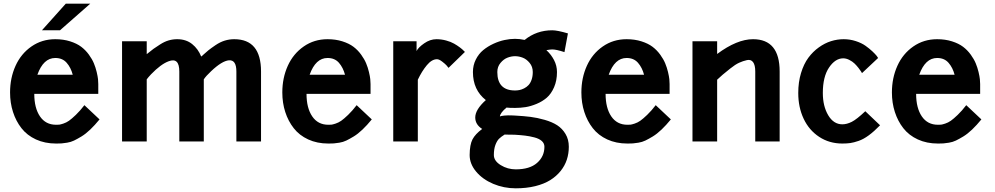

<svg xmlns="http://www.w3.org/2000/svg" viewBox="-20 -776 5458 1053"><path d="M35.2 -269Q35.2 -348.6 65.2 -415Q95.2 -481.4 152.6 -521.2Q210 -561 283.2 -561Q327.6 -561 364.5 -549.3Q401.4 -537.6 425.3 -519.5Q449.2 -501.5 467.3 -476.6Q485.4 -451.7 494.9 -428.7Q504.4 -405.8 510.3 -381.1Q516.1 -356.4 517.6 -341.6Q519 -326.7 519 -314.9V-261.2H168Q168 -183.6 199.2 -137.7Q230.5 -91.8 287.1 -91.8Q298.3 -91.8 304.4 -92.3Q310.5 -92.8 327.1 -98.1Q343.8 -103.5 358.4 -113.8Q373 -124 396 -146Q418.9 -168 442.9 -199.2L525.9 -121.1Q500 -89.4 474.9 -65.4Q449.7 -41.5 426.8 -27.6Q403.8 -13.7 386 -5.1Q368.2 3.4 347.9 6.6Q327.6 9.8 317.6 10.5Q307.6 11.2 291.5 11.2Q290.5 11.2 290 11.2Q289.6 11.2 288.6 11.2Q287.6 11.2 287.1 11.2Q226.1 11.2 177.2 -11.2Q128.4 -33.7 97.9 -72.8Q67.4 -111.8 51.3 -161.9Q35.2 -211.9 35.2 -269ZM283.2 -458Q217.8 -458 185.1 -366.2H378.9Q368.7 -405.3 345.7 -431.6Q322.8 -458 283.2 -458ZM340.8 -755.9H475.1L309.1 -609.9H210Z M784.7 0H649.4V-549.8H784.7V-479Q810.5 -500 822 -508.3Q833.5 -516.6 857.9 -532.2Q882.3 -547.9 905 -554.4Q927.7 -561 951.7 -561Q1000.5 -561 1033.7 -534.4Q1066.9 -507.8 1083.5 -465.8Q1108.9 -488.8 1122.8 -500Q1136.7 -511.2 1161.9 -528.3Q1187 -545.4 1212.4 -553.2Q1237.8 -561 1264.6 -561Q1411.6 -561 1411.6 -383.8V0H1276.4V-383.8Q1276.4 -448.2 1235.8 -445.3Q1197.3 -441.9 1137.7 -385.3Q1109.4 -358.9 1097.7 -340.8V0H963.4V-383.8Q963.4 -462.4 904.8 -439.9Q862.3 -424.3 808.6 -368.7Q793 -352.1 784.7 -340.8Z M1528.3 -269Q1528.3 -348.6 1558.3 -415Q1588.4 -481.4 1645.8 -521.2Q1703.1 -561 1776.4 -561Q1820.8 -561 1857.7 -549.3Q1894.5 -537.6 1918.5 -519.5Q1942.4 -501.5 1960.4 -476.6Q1978.5 -451.7 1988 -428.7Q1997.6 -405.8 2003.4 -381.1Q2009.3 -356.4 2010.7 -341.6Q2012.2 -326.7 2012.2 -314.9V-261.2H1661.1Q1661.1 -183.6 1692.4 -137.7Q1723.6 -91.8 1780.3 -91.8Q1791.5 -91.8 1797.6 -92.3Q1803.7 -92.8 1820.3 -98.1Q1836.9 -103.5 1851.6 -113.8Q1866.2 -124 1889.2 -146Q1912.1 -168 1936 -199.2L2019 -121.1Q1993.2 -89.4 1968 -65.4Q1942.9 -41.5 1919.9 -27.6Q1897 -13.7 1879.2 -5.1Q1861.3 3.4 1841.1 6.6Q1820.8 9.8 1810.8 10.5Q1800.8 11.2 1784.7 11.2Q1783.7 11.2 1783.2 11.2Q1782.7 11.2 1781.7 11.2Q1780.8 11.2 1780.3 11.2Q1719.2 11.2 1670.4 -11.2Q1621.6 -33.7 1591.1 -72.8Q1560.5 -111.8 1544.4 -161.9Q1528.3 -211.9 1528.3 -269ZM1776.4 -458Q1710.9 -458 1678.2 -366.2H1872.1Q1861.8 -405.3 1838.9 -431.6Q1815.9 -458 1776.4 -458Z M2136.7 -549.8H2264.6V-496.1Q2273.9 -515.6 2306.4 -538.3Q2338.9 -561 2373.5 -561Q2400.4 -561 2426.5 -554Q2452.6 -546.9 2470.5 -536.6Q2488.3 -526.4 2502.2 -515.9Q2516.1 -505.4 2522.9 -498L2529.8 -491.2L2439.9 -403.8Q2436 -409.2 2429.2 -417Q2422.4 -424.8 2405.3 -438Q2388.2 -451.2 2376.5 -451.2Q2348.1 -451.2 2320.8 -418.2Q2293.5 -385.3 2271.5 -338.9V0H2136.7Z M2707.5 -380.9Q2707.5 -279.8 2804.7 -279.8Q2816.9 -279.8 2829.1 -282.2Q2841.3 -284.7 2854.7 -291.5Q2868.2 -298.3 2878.4 -309.1Q2888.7 -319.8 2895.3 -338.4Q2901.9 -356.9 2901.9 -380.9Q2901.9 -410.2 2884.8 -430.9Q2867.7 -451.7 2846.7 -459.7Q2825.7 -467.8 2804.7 -467.8Q2784.2 -467.8 2763.2 -459.7Q2742.2 -451.7 2724.9 -430.9Q2707.5 -410.2 2707.5 -380.9ZM2586.4 -131.8Q2586.4 -174.8 2644.5 -227.1Q2573.7 -282.7 2573.7 -380.9Q2573.7 -418 2589.4 -449.2Q2605 -480.5 2629.9 -501Q2654.8 -521.5 2686 -535.9Q2717.3 -550.3 2747.3 -556.6Q2777.3 -563 2804.7 -563Q2829.1 -563 2857.4 -557.1Q2922.4 -609.9 3008.8 -609.9Q3036.6 -609.9 3094.7 -592.8L3075.7 -490.2Q3030.8 -504.9 3008.8 -504.9Q2999 -504.9 2976.6 -501Q3002.4 -477.5 3018.6 -446.5Q3034.7 -415.5 3034.7 -380.9Q3034.7 -334 3018.8 -297.6Q3002.9 -261.2 2979 -240.5Q2955.1 -219.7 2922.9 -206.3Q2890.6 -192.9 2862.3 -188.5Q2834 -184.1 2804.7 -184.1Q2772.9 -184.1 2757.8 -186Q2723.1 -156.7 2721.7 -137.2Q2725.1 -140.1 2745.8 -142.1Q2766.6 -144 2785.6 -143.1Q2788.6 -143.1 2796.6 -142.6Q2804.7 -142.1 2806.6 -142.1Q2853 -139.6 2889.6 -135Q2926.3 -130.4 2967.3 -118.7Q3008.3 -106.9 3035.9 -89.1Q3063.5 -71.3 3081.5 -41.3Q3099.6 -11.2 3099.6 28.8Q3099.6 66.4 3088.6 99.9Q3077.6 133.3 3054.4 162.1Q3031.2 190.9 2997.6 211.9Q2963.9 232.9 2915.5 244.9Q2867.2 256.8 2808.6 256.8Q2743.2 256.8 2684.8 232.2Q2626.5 207.5 2591.1 165Q2555.7 122.6 2555.7 74.2Q2556.2 17.1 2571.5 -12Q2586.9 -41 2624.5 -68.8Q2586.4 -92.8 2586.4 -131.8ZM2808.6 152.8Q2885.3 152.8 2925.5 117.4Q2965.8 82 2965.8 28.8Q2965.8 10.3 2951.4 -2.7Q2937 -15.6 2910.6 -22.5Q2884.3 -29.3 2859.9 -32.2Q2835.4 -35.2 2802.7 -37.1Q2780.8 -37.1 2766.1 -37.6Q2751.5 -38.1 2747.6 -38.1Q2728 -25.9 2716.8 -14.9Q2705.6 -3.9 2697 18.8Q2688.5 41.5 2688.5 74.2Q2688.5 106.4 2726.1 129.6Q2763.7 152.8 2808.6 152.8Z M3168.5 -269Q3168.5 -348.6 3198.5 -415Q3228.5 -481.4 3285.9 -521.2Q3343.3 -561 3416.5 -561Q3460.9 -561 3497.8 -549.3Q3534.7 -537.6 3558.6 -519.5Q3582.5 -501.5 3600.6 -476.6Q3618.7 -451.7 3628.2 -428.7Q3637.7 -405.8 3643.6 -381.1Q3649.4 -356.4 3650.9 -341.6Q3652.3 -326.7 3652.3 -314.9V-261.2H3301.3Q3301.3 -183.6 3332.5 -137.7Q3363.8 -91.8 3420.4 -91.8Q3431.6 -91.8 3437.7 -92.3Q3443.8 -92.8 3460.4 -98.1Q3477.1 -103.5 3491.7 -113.8Q3506.3 -124 3529.3 -146Q3552.2 -168 3576.2 -199.2L3659.2 -121.1Q3633.3 -89.4 3608.2 -65.4Q3583 -41.5 3560.1 -27.6Q3537.1 -13.7 3519.3 -5.1Q3501.5 3.4 3481.2 6.6Q3460.9 9.8 3450.9 10.5Q3440.9 11.2 3424.8 11.2Q3423.8 11.2 3423.3 11.2Q3422.9 11.2 3421.9 11.2Q3420.9 11.2 3420.4 11.2Q3359.4 11.2 3310.5 -11.2Q3261.7 -33.7 3231.2 -72.8Q3200.7 -111.8 3184.6 -161.9Q3168.5 -211.9 3168.5 -269ZM3416.5 -458Q3351.1 -458 3318.4 -366.2H3512.2Q3502 -405.3 3479 -431.6Q3456.1 -458 3416.5 -458Z M3913.1 0H3777.8V-549.8H3913.1V-480Q4022 -561 4109.9 -561Q4255.9 -561 4255.9 -383.8V0H4122.1V-383.8Q4122.1 -419.4 4110.1 -435.3Q4098.1 -451.2 4076.4 -446.3Q4054.7 -441.4 4033.7 -431.9Q4012.7 -422.4 3984.9 -400.1Q3957 -377.9 3943.6 -366.5Q3930.2 -355 3913.1 -338.9Z M4788.6 -468.8 4795.9 -458 4707.5 -375Q4705.6 -378.4 4702.4 -383.8Q4699.2 -389.2 4688.5 -403.1Q4677.7 -417 4666.5 -427.7Q4655.3 -438.5 4638.2 -447.3Q4621.1 -456.1 4604.5 -456.1Q4561 -456.1 4526.9 -405.8Q4492.7 -355.5 4492.7 -266.1Q4492.7 -193.8 4522.2 -144Q4551.8 -94.2 4599.6 -94.2Q4624.5 -94.2 4651.6 -107.9Q4678.7 -121.6 4725.6 -166L4806.6 -88.9Q4773.9 -55.2 4744.6 -33.7Q4715.3 -12.2 4688.7 -3.2Q4662.1 5.9 4643.6 8.5Q4625 11.2 4599.6 11.2Q4528.3 11.2 4472.7 -25.4Q4417 -62 4387.5 -124.8Q4357.9 -187.5 4357.9 -266.1Q4357.9 -325.2 4373 -375.2Q4388.2 -425.3 4413.1 -459Q4438 -492.7 4470.7 -516.1Q4503.4 -539.6 4537.8 -550.3Q4572.3 -561 4606.9 -561Q4641.6 -561 4673.6 -550.5Q4705.6 -540 4726.8 -524.9Q4748 -509.8 4764.4 -494.4Q4780.8 -479 4788.6 -468.8Z M4871.6 -269Q4871.6 -348.6 4901.6 -415Q4931.6 -481.4 4989 -521.2Q5046.4 -561 5119.6 -561Q5164.1 -561 5200.9 -549.3Q5237.8 -537.6 5261.7 -519.5Q5285.6 -501.5 5303.7 -476.6Q5321.8 -451.7 5331.3 -428.7Q5340.8 -405.8 5346.7 -381.1Q5352.5 -356.4 5354 -341.6Q5355.5 -326.7 5355.5 -314.9V-261.2H5004.4Q5004.4 -183.6 5035.6 -137.7Q5066.9 -91.8 5123.5 -91.8Q5134.8 -91.8 5140.9 -92.3Q5147 -92.8 5163.6 -98.1Q5180.2 -103.5 5194.8 -113.8Q5209.5 -124 5232.4 -146Q5255.4 -168 5279.3 -199.2L5362.3 -121.1Q5336.4 -89.4 5311.3 -65.4Q5286.1 -41.5 5263.2 -27.6Q5240.2 -13.7 5222.4 -5.1Q5204.6 3.4 5184.3 6.6Q5164.1 9.8 5154.1 10.5Q5144 11.2 5127.9 11.2Q5127 11.2 5126.5 11.2Q5126 11.2 5125 11.2Q5124 11.2 5123.5 11.2Q5062.5 11.2 5013.7 -11.2Q4964.8 -33.7 4934.3 -72.8Q4903.8 -111.8 4887.7 -161.9Q4871.6 -211.9 4871.6 -269ZM5119.6 -458Q5054.2 -458 5021.5 -366.2H5215.3Q5205.1 -405.3 5182.1 -431.6Q5159.2 -458 5119.6 -458Z"/></svg>

Font: Junction Bold
Style: Bold
Weight: 700
Designer: Caroline Hadilaksono
Foundry: Caroline Hadilaksono
Version: Version 001.001